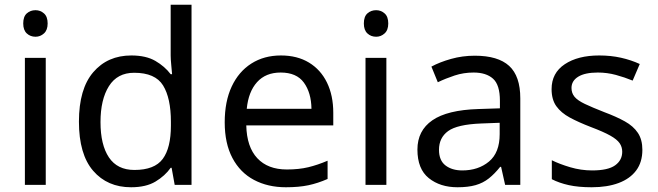

<svg xmlns="http://www.w3.org/2000/svg" viewBox="-20 -780 2775 810"><path d="M173 -536V0H85V-536ZM130 -737Q150 -737 165.5 -723.5Q181 -710 181 -681Q181 -653 165.5 -639Q150 -625 130 -625Q108 -625 93 -639Q78 -653 78 -681Q78 -710 93 -723.5Q108 -737 130 -737Z M533 10Q433 10 373 -59.5Q313 -129 313 -267Q313 -405 373.5 -475.5Q434 -546 534 -546Q596 -546 635.5 -523Q675 -500 700 -467H706Q705 -480 702.5 -505.5Q700 -531 700 -546V-760H788V0H717L704 -72H700Q676 -38 636 -14Q596 10 533 10ZM547 -63Q632 -63 666.5 -109.5Q701 -156 701 -250V-266Q701 -366 668 -419.5Q635 -473 546 -473Q475 -473 439.5 -416.5Q404 -360 404 -265Q404 -169 439.5 -116Q475 -63 547 -63Z M1165 -546Q1234 -546 1283.5 -516Q1333 -486 1359.5 -431.5Q1386 -377 1386 -304V-251H1019Q1021 -160 1065.5 -112.5Q1110 -65 1190 -65Q1241 -65 1280.5 -74.5Q1320 -84 1362 -102V-25Q1321 -7 1281 1.5Q1241 10 1186 10Q1110 10 1051.5 -21Q993 -52 960.5 -113.5Q928 -175 928 -264Q928 -352 957.5 -415Q987 -478 1040.5 -512Q1094 -546 1165 -546ZM1164 -474Q1101 -474 1064.5 -433.5Q1028 -393 1021 -321H1294Q1293 -389 1262 -431.5Q1231 -474 1164 -474Z M1610 -536V0H1522V-536ZM1567 -737Q1587 -737 1602.5 -723.5Q1618 -710 1618 -681Q1618 -653 1602.5 -639Q1587 -625 1567 -625Q1545 -625 1530 -639Q1515 -653 1515 -681Q1515 -710 1530 -723.5Q1545 -737 1567 -737Z M1983 -545Q2081 -545 2128 -502Q2175 -459 2175 -365V0H2111L2094 -76H2090Q2067 -47 2042.5 -27.5Q2018 -8 1986.5 1Q1955 10 1910 10Q1837 10 1789 -28.5Q1741 -67 1741 -149Q1741 -229 1804 -272.5Q1867 -316 1998 -320L2089 -323V-355Q2089 -422 2060 -448Q2031 -474 1978 -474Q1936 -474 1898 -461.5Q1860 -449 1827 -433L1800 -499Q1835 -518 1883 -531.5Q1931 -545 1983 -545ZM2009 -259Q1909 -255 1870.5 -227Q1832 -199 1832 -148Q1832 -103 1859.5 -82Q1887 -61 1930 -61Q1998 -61 2043 -98.5Q2088 -136 2088 -214V-262Z M2690 -148Q2690 -96 2664 -61Q2638 -26 2590 -8Q2542 10 2476 10Q2420 10 2379.5 1Q2339 -8 2308 -24V-104Q2340 -88 2385.5 -74.5Q2431 -61 2478 -61Q2545 -61 2575 -82.5Q2605 -104 2605 -140Q2605 -160 2594 -176Q2583 -192 2554.5 -208Q2526 -224 2473 -244Q2421 -264 2384 -284Q2347 -304 2327 -332Q2307 -360 2307 -404Q2307 -472 2362.5 -509Q2418 -546 2508 -546Q2557 -546 2599.5 -536.5Q2642 -527 2679 -510L2649 -440Q2615 -454 2578 -464Q2541 -474 2502 -474Q2448 -474 2419.5 -456.5Q2391 -439 2391 -409Q2391 -387 2404 -371.5Q2417 -356 2447.5 -341.5Q2478 -327 2529 -307Q2580 -288 2616 -268Q2652 -248 2671 -219.5Q2690 -191 2690 -148Z"/></svg>

Font: Noto Sans Cherokee
Style: Regular
Weight: 400
Designer: Monotype Design Team
Foundry: Monotype Imaging Inc.
Version: Version 2.001